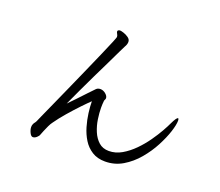

<svg xmlns="http://www.w3.org/2000/svg" viewBox="-121 -905 1242 1082"><g transform="rotate(20 500.0 -363.5)"><path d="M413 -301Q395 -284 364.5 -252Q334 -220 301.5 -182.5Q269 -145 246 -112Q238 -102 229.5 -84Q221 -66 214.5 -50Q208 -34 205 -26Q202 -16 191 -6.5Q180 3 169 3Q158 3 149.5 -15Q141 -33 141 -48Q141 -57 144 -64Q147 -72 151 -76.5Q155 -81 159 -89Q159 -90 173.5 -122Q188 -154 211.5 -206.5Q235 -259 263 -321.5Q291 -384 319 -447.5Q347 -511 370.5 -564.5Q394 -618 408 -652Q422 -686 422 -689Q422 -698 417 -706Q412 -714 412 -720Q412 -723 414 -725Q418 -730 426 -730Q433 -730 448.5 -725Q464 -720 478 -710Q492 -700 492 -685Q492 -678 489.5 -670Q487 -662 482 -654Q478 -647 463 -615.5Q448 -584 425.5 -537.5Q403 -491 377 -438Q351 -385 327 -333Q303 -281 284 -240Q303 -259 328 -285.5Q353 -312 376 -336.5Q399 -361 411 -373Q416 -378 422.5 -380Q429 -382 435 -382Q452 -382 467 -369.5Q482 -357 482 -344Q482 -342 481.5 -340Q481 -338 480 -336Q479 -333 477.5 -330.5Q476 -328 476 -324Q475 -316 474.5 -306Q474 -296 474 -285Q474 -254 479.5 -217Q485 -180 499 -146.5Q513 -113 537 -91.5Q561 -70 598 -70Q638 -70 675 -91.5Q712 -113 744.5 -146Q777 -179 803 -216Q829 -253 847 -285Q865 -317 873 -335Q893 -377 902 -377Q907 -377 907 -364Q907 -339 893 -296Q879 -253 853 -203.5Q827 -154 789 -109Q751 -64 703 -35.5Q655 -7 598 -7Q552 -7 519.5 -27.5Q487 -48 466.5 -81Q446 -114 434.5 -153.5Q423 -193 418 -231.5Q413 -270 413 -301Z"/></g></svg>

Font: Moon Stars Kai T
Style: Regular
Weight: 400
Designer: GuiWonder
Version: Version 1.101